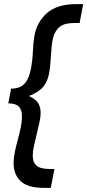

<svg xmlns="http://www.w3.org/2000/svg" viewBox="-20 -770 421 926"><path d="M190 136Q113 136 79 103.2Q45 70.5 45.5 14Q46 -11 52 -39.2Q58 -67.5 66 -96.8Q74 -126 80 -154.5Q86 -183 86 -209.5Q86 -240.5 70.8 -256Q55.5 -271.5 20 -271.5L33.5 -342.5Q78.5 -342.5 100.5 -369Q122.5 -395.5 131 -448Q137.5 -487 138.8 -524Q140 -561 145.5 -594.5Q157 -663 206 -706.5Q255 -750 346 -750H381L364 -659H338Q321.5 -659 304.8 -656.2Q288 -653.5 273.2 -644.2Q258.5 -635 247.5 -616Q236.5 -597 231.5 -565Q228.5 -543 226.8 -517.8Q225 -492.5 223.2 -467.2Q221.5 -442 217.5 -420.5Q208 -364.5 174.2 -337.5Q140.5 -310.5 90 -297.5L93.5 -316.5Q131 -306 153.5 -285.2Q176 -264.5 176 -224.5Q176 -206.5 170.2 -179.5Q164.5 -152.5 157 -123Q149.5 -93.5 143.8 -66.5Q138 -39.5 138 -21Q138 7 149.2 21.2Q160.5 35.5 178.5 40.2Q196.5 45 216.5 45H242.5L225 136Z"/></svg>

Font: Cabin SemiCondensedSemiBold
Style: Italic
Weight: 600
Width: 4
Italic angle: -10°
Designer: Pablo Impallari
Foundry: Pablo Impallari. http://www.impallari.com Igino Marini. http://www.ikern.com
Version: Version 3.001